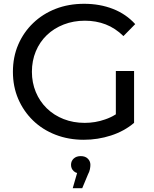

<svg xmlns="http://www.w3.org/2000/svg" viewBox="-20 -728 812 1011"><path d="M421 8Q341 8 272.5 -18.5Q204 -45 154 -93.5Q104 -142 76 -207Q48 -272 48 -350Q48 -428 76 -493Q104 -558 154.5 -606.5Q205 -655 273 -681.5Q341 -708 423 -708Q506 -708 575 -681Q644 -654 692 -601L630 -538Q587 -580 536.5 -599.5Q486 -619 427 -619Q367 -619 315.5 -599Q264 -579 226.5 -543Q189 -507 168.5 -457.5Q148 -408 148 -350Q148 -293 168.5 -243.5Q189 -194 226.5 -157.5Q264 -121 315 -101Q366 -81 426 -81Q482 -81 533 -99Q563 -109 590 -126V-354H686V-81Q634 -37 564.5 -14.5Q495 8 421 8ZM363 263 386 183Q375 180 368 173Q354 160 354 140Q354 120 368 107Q382 94 405 94Q429 94 442.5 107.5Q456 121 456 140Q456 150 453.5 163Q451 176 443 191L413 263Z"/></svg>

Font: Montserrat Z Med
Style: Regular
Weight: 500
Designer: Julieta Ulanovsky
Foundry: Julieta Ulanovsky
Version: Version 8.000